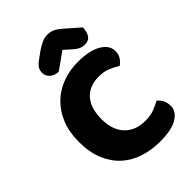

<svg xmlns="http://www.w3.org/2000/svg" viewBox="-253 -956 1077 1077"><g transform="rotate(-45 285.5 -418.0)"><path d="M374 -484Q297 -484 256 -437Q215 -390 215 -304Q215 -217 260.5 -170Q306 -123 383 -123Q424 -123 452.5 -134Q481 -145 507 -159Q524 -145 533.5 -125.5Q543 -106 543 -80Q543 -39 497.5 -10.5Q452 18 359 18Q292 18 233 -1Q174 -20 130 -59.5Q86 -99 60.5 -159.5Q35 -220 35 -304Q35 -382 59.5 -441.5Q84 -501 126.5 -542Q169 -583 226 -604Q283 -625 348 -625Q440 -625 490.5 -595Q541 -565 541 -518Q541 -492 528 -473Q515 -454 498 -443Q472 -460 442.5 -472Q413 -484 374 -484ZM335 -734Q304 -711 280 -694.5Q256 -678 234 -662Q204 -662 183.5 -679.5Q163 -697 163 -723Q163 -743 172.5 -758Q182 -773 209 -792L245 -818Q270 -835 291.5 -844.5Q313 -854 333 -854Q360 -854 379 -845Q398 -836 424 -813L505 -742Q505 -708 490.5 -686.5Q476 -665 445 -665Q435 -665 426.5 -667Q418 -669 408 -674Q398 -679 386 -688.5Q374 -698 358 -713Z"/></g></svg>

Font: Baloo
Style: Regular
Weight: 400
Designer: Sarang Kulkarni and Ek Type
Foundry: Ek Type
Version: Version 1.443;PS 1.000;hotconv 16.6.51;makeotf.lib2.5.65220;